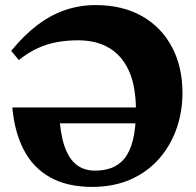

<svg xmlns="http://www.w3.org/2000/svg" viewBox="-20 -720 770 755"><path d="M143.5 -235 212.5 -275Q216.5 -196.5 233.2 -146.5Q250 -96.5 280 -72.8Q310 -49 354 -49Q388.5 -49 417.8 -59.5Q447 -70 468.8 -96Q490.5 -122 502.5 -168.5Q514.5 -215 514.5 -286.5Q514.5 -380 487.2 -440.8Q460 -501.5 409.2 -531.5Q358.5 -561.5 287.5 -561.5Q244 -561.5 205 -554.5Q166 -547.5 129 -530.8Q92 -514 54 -484L24 -520Q74 -581.5 127 -621.5Q180 -661.5 237 -680.8Q294 -700 355.5 -700Q462 -700 538.5 -656.5Q615 -613 656.2 -535Q697.5 -457 697.5 -354.5Q697.5 -280 674 -213.5Q650.5 -147 605 -95.2Q559.5 -43.5 493.2 -14.2Q427 15 341 15Q243 14.5 176.5 -23Q110 -60.5 73.5 -130.8Q37 -201 28.5 -297.5H562.5V-235Z"/></svg>

Font: Newsreader 36pt ExtraBold
Style: Regular
Weight: 800
Designer: Hugues Gentile
Foundry: Production Type
Version: Version 1.003